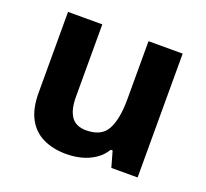

<svg xmlns="http://www.w3.org/2000/svg" viewBox="-101 -666 852 796"><g transform="rotate(20 325.0 -268.0)"><path d="M576.3 -546.4V0H460.4L440.7 -69.8H432.4Q415.4 -41.8 388.7 -24.1Q362 -6.4 330.3 1.8Q298.6 10 264.2 10Q206.3 10 162.5 -10.8Q118.7 -31.6 94.6 -75.8Q70.5 -120.1 70.5 -189.9V-546.4H221.7V-227.6Q221.7 -169.7 242.4 -140.1Q263.2 -110.6 308.4 -110.6Q376 -110.6 400.7 -156.9Q425.5 -203.3 425.5 -289.9V-546.4Z"/></g></svg>

Font: Noto Sans Meetei Mayek
Style: Regular
Weight: 400
Designer: Monotype Design Team and Neelakash Kshetrimayum
Foundry: Monotype Imaging Inc.
Version: Version 2.002